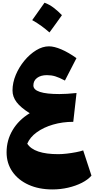

<svg xmlns="http://www.w3.org/2000/svg" viewBox="-20 -1055 705 1438"><path d="M202.6 -207Q135.3 -249 104.5 -289.6Q73.7 -330.1 73.7 -377.4Q73.7 -435.5 98.1 -493.9Q122.6 -552.2 162.6 -600.6Q202.6 -648.9 250.7 -678.5Q298.8 -708 346.7 -708Q385.7 -708 439.5 -685.1Q493.2 -662.1 552.7 -619.6L466.3 -451.7Q421.9 -475.1 393.3 -483.6Q364.7 -492.2 331.5 -492.2Q285.2 -492.2 257.6 -471.4Q230 -450.7 230 -415Q230 -350.6 424.8 -350.6Q452.6 -350.6 482.9 -352.5Q513.2 -354.5 553.2 -358.4L528.8 -142.6Q447.8 -142.6 377 -121.8Q306.2 -101.1 255.4 -64.2Q204.6 -27.3 184.1 21Q234.4 99.6 417 99.6Q445.3 99.6 480.7 95.5Q516.1 91.3 549.3 85Q582.5 78.6 603 71.3L665 260.3Q639.2 290.5 593.3 314Q547.4 337.4 490.2 350.6Q433.1 363.8 372.6 363.8Q271 363.8 193.6 328.6Q116.2 293.5 72.8 230.7Q29.3 168 29.3 85.4Q29.3 -4.4 74.5 -80.6Q119.6 -156.7 202.6 -207ZM313.5 -1034.7Q351.1 -1021 383.8 -995.6Q416.5 -970.2 443.8 -941.4Q421.4 -909.7 398.2 -877.4Q375 -845.2 350.6 -812Q322.3 -836.9 290.5 -860.1Q258.8 -883.3 221.2 -904.3Q269.5 -971.2 313.5 -1034.7Z"/></svg>

Font: Pinar DS1 Black
Style: Regular
Weight: 900
Designer: Amin Abedi
Version: Version 3.000